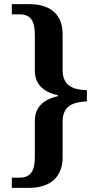

<svg xmlns="http://www.w3.org/2000/svg" viewBox="-20 -780 477 926"><path d="M37 126H121C227 126 282 69 282 -20V-193C282 -271 334 -288 399 -291V-345C334 -347 282 -365 282 -442V-615C282 -707 227 -760 121 -760H37V-711H73C131 -711 148 -676 148 -611V-440C148 -379 183 -337 259 -321V-316C183 -299 148 -258 148 -196V-24C148 41 131 77 73 77H37Z"/></svg>

Font: Noto Serif Lao SemiBold
Style: Regular
Weight: 600
Designer: Monotype Design Team
Foundry: Monotype Imaging Inc.
Version: Version 2.003